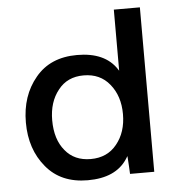

<svg xmlns="http://www.w3.org/2000/svg" viewBox="-48 -655 662 710"><g transform="rotate(-5 283.5 -300.0)"><path d="M267.6 -377.9C308.6 -377.9 340.8 -363.3 364.3 -334C388.3 -304.7 400.4 -267.6 400.4 -222.7C400.4 -177.7 388.3 -140.6 364.3 -111.3C340.8 -82 308.6 -67.4 267.6 -67.4C227.2 -67.4 195.6 -81.4 172.9 -109.4C149.4 -137.4 137.7 -175.1 137.7 -222.7C137.7 -267.6 149.4 -304.7 172.9 -334C195.6 -363.3 227.2 -377.9 267.6 -377.9ZM250 -455.1C183.6 -455.1 132.2 -432.9 95.7 -388.7C58.6 -344.4 40 -289.1 40 -222.7C40 -156.3 58.6 -100.9 95.7 -56.6C132.2 -12.4 183.6 9.8 250 9.8C319 9.8 367.8 -12 396.5 -55.7C398.9 -59.2 401.1 -62.8 403.3 -66.5C405.4 -37.4 406.7 -15.3 407.2 0H497.1V-21.5V-64.5V-187.5V-338.9V-492.2V-610.4H400.4V-537.1V-437.5V-383.6C399.1 -385.7 397.8 -387.7 396.5 -389.6C367.8 -433.3 319 -455.1 250 -455.1Z"/></g></svg>

Font: Helmet
Style: Regular
Weight: 400
Designer: Carl Enlund
Version: 1.0